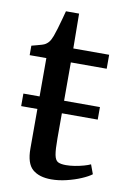

<svg xmlns="http://www.w3.org/2000/svg" viewBox="-81 -740 528 799"><g transform="rotate(10 183.0 -340.0)"><path d="M192.5 10Q141.5 10 113.5 -14.2Q85.5 -38.5 85.5 -101.5V-268.5H17V-321.5H85.5V-483.5H15V-523.5Q24 -526 35.8 -529Q47.5 -532 58 -535.2Q68.5 -538.5 73.5 -542Q80 -546.5 84.5 -551.5Q89 -556.5 92.8 -563.8Q96.5 -571 100 -580Q104.5 -592 110.8 -613Q117 -634 122.8 -655.2Q128.5 -676.5 132 -689.5H187.5L189 -542.5H340.5V-483.5H189V-321.5H340.5V-268.5H189V-162.5Q189 -115 193.2 -93Q197.5 -71 209 -65Q220.5 -59 243 -59Q260 -59 280 -62.2Q300 -65.5 317.8 -70.5Q335.5 -75.5 345.5 -80.5L360 -41Q345 -29.5 317.5 -17.8Q290 -6 256.8 2Q223.5 10 192.5 10Z"/></g></svg>

Font: Merriweather 48pt
Style: Regular
Weight: 400
Version: Version 2.100